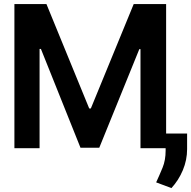

<svg xmlns="http://www.w3.org/2000/svg" viewBox="-20 -748 964 969"><path d="M52.7 -727.5H214.4L430.2 -200.7H438.5L654.8 -727.5H818.4V0H689V-500H683.1L481 -2.4H386.2L186.5 -501H179.7V0H52.7ZM924.3 -74.2V4.4Q924.3 59.6 902.8 110.8Q881.3 162.1 845.2 201.2L768.1 172.4Q785.2 135.3 800.5 98.1Q815.9 61 815.9 11.7V-74.2Z"/></svg>

Font: Inter Tight SemiBold
Style: Regular
Weight: 600
Designer: Rasmus Andersson
Foundry: rsms
Version: Version 3.004; ttfautohint (v1.8.4.7-5d5b)